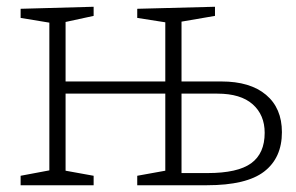

<svg xmlns="http://www.w3.org/2000/svg" viewBox="-20 -548 877 568"><path d="M41 0V-28L126 -44V-481L41 -495V-522L257 -528V-501L174 -483V-307H469V-482L386 -495V-522L616 -528V-501L517 -484V-307H635Q720 -307 767 -267.5Q814 -228 814 -157Q814 -81 761.5 -40.5Q709 0 592 0H386V-28L469 -43V-271H174V-43L257 -28V0ZM623 -271H517V-36H594Q683 -36 723 -65Q763 -94 763 -155Q763 -208 727.5 -239.5Q692 -271 623 -271Z"/></svg>

Font: Bitter Light
Style: Regular
Weight: 300
Designer: Sol Matas, and Bitter project Authors
Foundry: Sol Matas
Version: Version 2.001